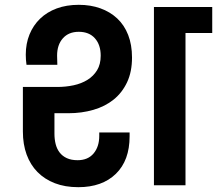

<svg xmlns="http://www.w3.org/2000/svg" viewBox="-20 -769 901 797"><path d="M305 8Q250 8 207.5 -8.5Q165 -25 135.5 -55Q106 -85 90.5 -127.5Q75 -170 75 -223V-408H217Q253 -408 285.5 -415Q318 -422 343 -437.5Q368 -453 383 -477.5Q398 -502 398 -538Q398 -583 374 -610Q350 -637 307 -637Q265 -637 241 -610Q217 -583 217 -538Q217 -528 217.5 -519Q218 -510 218 -500H90Q87 -521 87 -542Q87 -588 102.5 -626Q118 -664 146.5 -691.5Q175 -719 215.5 -734Q256 -749 307 -749Q356 -749 396.5 -734.5Q437 -720 466.5 -692.5Q496 -665 512 -624Q528 -583 528 -530Q528 -471 507.5 -427.5Q487 -384 451.5 -355.5Q416 -327 367.5 -313Q319 -299 264 -299H206V-214Q206 -191 211 -171Q216 -151 227.5 -136Q239 -121 257.5 -112.5Q276 -104 302 -104Q345 -104 368.5 -132Q392 -160 392 -205V-219H518V-203Q518 -103 461 -47.5Q404 8 305 8ZM619 -740H861V-632H750V0H619Z"/></svg>

Font: SVN-Poppins SemiBold
Style: Regular
Weight: 600
Designer: Ninad Kale (Devanagari), Jonny Pinhorn (Latin)
Foundry: Indian Type Foundry
Version: Version 3.002 2017